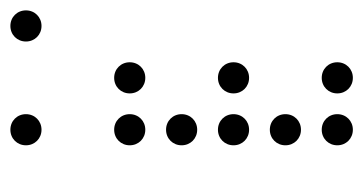

<svg xmlns="http://www.w3.org/2000/svg" viewBox="-185 -535 700 370"><g transform="rotate(-90 165.0 -350.0)"><path d="M100 -620C117 -620 130 -633 130 -650C130 -667 117 -680 100 -680C83 -680 70 -667 70 -650C70 -633 83 -620 100 -620ZM300 -620C317 -620 330 -633 330 -650C330 -667 317 -680 300 -680C283 -680 270 -667 270 -650C270 -633 283 -620 300 -620ZM100 -420C117 -420 130 -433 130 -450C130 -467 117 -480 100 -480C83 -480 70 -467 70 -450C70 -433 83 -420 100 -420ZM200 -420C217 -420 230 -433 230 -450C230 -467 217 -480 200 -480C183 -480 170 -467 170 -450C170 -433 183 -420 200 -420ZM100 -320C117 -320 130 -333 130 -350C130 -367 117 -380 100 -380C83 -380 70 -367 70 -350C70 -333 83 -320 100 -320ZM100 -220C117 -220 130 -233 130 -250C130 -267 117 -280 100 -280C83 -280 70 -267 70 -250C70 -233 83 -220 100 -220ZM200 -220C217 -220 230 -233 230 -250C230 -267 217 -280 200 -280C183 -280 170 -267 170 -250C170 -233 183 -220 200 -220ZM100 -120C117 -120 130 -133 130 -150C130 -167 117 -180 100 -180C83 -180 70 -167 70 -150C70 -133 83 -120 100 -120ZM100 -20C117 -20 130 -33 130 -50C130 -67 117 -80 100 -80C83 -80 70 -67 70 -50C70 -33 83 -20 100 -20ZM200 -20C217 -20 230 -33 230 -50C230 -67 217 -80 200 -80C183 -80 170 -67 170 -50C170 -33 183 -20 200 -20Z"/></g></svg>

Font: TINY 5x3 60
Style: Regular
Weight: 150
Designer: Jack Halten Fahnestock
Foundry: Velvetyne Type Foundry
Version: Version 1.002;hotconv 1.0.109;makeotfexe 2.5.65596